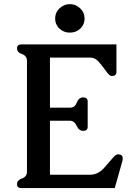

<svg xmlns="http://www.w3.org/2000/svg" viewBox="-20 -913 651 942"><path d="M225.1 -55.7H421.4Q460.4 -55.7 490 -88.4Q519.5 -121.1 535.6 -140.6Q548.3 -155.8 559.6 -155.8Q582 -155.8 582 -135.7Q582 -128.4 580.6 -123.5L543 9.8H84.5Q63.5 9.8 63.5 -10.3Q63.5 -28.8 87.9 -37.4Q112.3 -45.9 112.3 -71.3V-613.8Q112.3 -639.2 87.9 -647.7Q63.5 -656.2 63.5 -675.3Q63.5 -695.3 85.9 -695.3H551.3V-560.1Q551.3 -540 528.8 -540Q516.6 -540 500 -564.5Q476.1 -597.7 460.4 -614Q444.8 -630.4 421.4 -630.4H225.1V-384.8H324.7Q347.2 -384.8 356.9 -409.9Q366.7 -435.1 388.2 -435.1Q410.2 -435.1 410.2 -415V-291Q410.2 -271 388.2 -271Q367.2 -271 356 -295.9Q344.7 -320.8 321.8 -320.8H225.1ZM322.8 -752.9Q307.1 -752.9 294.9 -757.8Q280.8 -763.7 271 -773.4Q261.7 -781.7 255.4 -795.9Q250.5 -807.6 250.5 -821.8Q250.5 -835.9 255.4 -848.6Q261.7 -862.3 271 -871.1Q279.8 -879.9 293 -886.2Q306.2 -892.6 322.8 -892.6Q338.9 -892.6 353 -886.2Q365.2 -879.9 375 -870.6Q384.8 -860.4 390.1 -848.6Q395 -835.9 395 -821.8Q395 -807.6 390.1 -795.9Q384.8 -783.7 375 -773.4Q364.7 -763.7 352.1 -758.3Q338.4 -752.9 322.8 -752.9Z"/></svg>

Font: Caudex
Style: Bold
Weight: 700
Version: Version 1.01